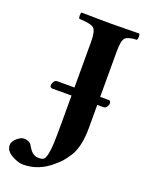

<svg xmlns="http://www.w3.org/2000/svg" viewBox="-175 -721 742 983"><g transform="rotate(20 196.0 -230.0)"><path d="M190.9 -230H85.9Q72.8 -230 73.2 -245.1Q73.2 -253.9 80.1 -263.9Q86.9 -273.9 95.2 -273.9H190.9V-522Q190.9 -582 174.1 -596.4Q157.2 -610.8 94.2 -612.8Q90.3 -617.7 90.1 -629.9Q89.8 -642.1 94.2 -647Q194.3 -645 259.8 -645Q309.6 -645 408.2 -647Q412.1 -642.1 412.1 -630.1Q412.1 -618.2 408.2 -612.8Q360.4 -610.8 345.7 -595.9Q331.1 -581.1 331.1 -522V-273.9H376Q389.2 -273.9 389.2 -259.8Q389.2 -250 382.1 -240Q375 -230 366.2 -230H331.1V-103Q331.1 -52.2 322 -12.7Q313 26.9 295.4 54Q277.8 81.1 264.4 95.9Q251 110.8 229 128.9Q161.1 187 78.1 187Q50.3 187 15.1 167Q-20 147 -20 116.2Q-20 96.2 1 78.1Q22 60.1 38.1 60.1Q52.2 60.1 62.7 64.9Q73.2 69.8 77.1 75.4Q81.1 81.1 86.9 91.1Q92.8 101.1 96.2 105Q114.3 127.9 142.1 127.9Q159.2 127.9 168 121.6Q176.8 115.2 182.4 90.6Q188 65.9 189.5 28.6Q190.9 -8.8 190.9 -81.1Z"/></g></svg>

Font: Linux Libertine
Style: Bold
Weight: 700
Designer: Philipp H. Poll
Foundry: Philipp H. Poll
Version: Version 5.0.3